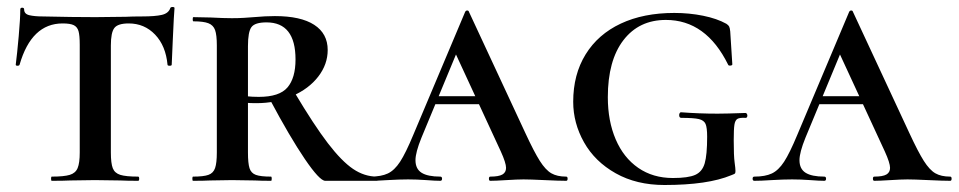

<svg xmlns="http://www.w3.org/2000/svg" viewBox="-20 -517 2741 549"><path d="M36 -332Q35 -329 30 -329Q25 -329 25 -332Q29 -363 33.5 -413.5Q38 -464 38 -490Q38 -495 43.5 -495Q49 -495 49 -490Q49 -477 64 -473.5Q79 -470 102 -470Q188 -468 253 -468L340 -469Q357 -470 386 -470Q424 -470 443 -474.5Q462 -479 467 -494Q468 -497 473.5 -497Q479 -497 479 -494Q479 -488 477 -464Q476 -439 474 -401.5Q472 -364 471 -332Q471 -329 465 -329Q459 -329 459 -332Q454 -386 423.5 -418Q393 -450 348 -450Q317 -450 307 -437Q297 -424 297 -387V-81Q297 -50 302.5 -36Q308 -22 324 -17Q340 -12 375 -12Q378 -12 378 -6Q378 0 375 0Q343 0 324 -1L251 -2L181 -1Q162 0 128 0Q126 0 126 -6Q126 -12 128 -12Q163 -12 179.5 -17Q196 -22 202 -36.5Q208 -51 208 -81V-389Q208 -416 204.5 -428Q201 -440 191 -445Q181 -450 159 -450Q70 -450 36 -332Z M755 0Q726 0 709 -1L643 -2L581 -1Q563 0 532 0Q530 0 530 -6Q530 -12 532 -12Q562 -12 576 -17Q590 -22 595 -36.5Q600 -51 600 -81V-387Q600 -417 595 -431Q590 -445 576 -450.5Q562 -456 533 -456Q531 -456 531 -462Q531 -468 533 -468L582 -467Q620 -465 643 -465Q662 -465 678 -466Q694 -467 706 -468Q739 -471 766 -471Q840 -471 878.5 -446Q917 -421 917 -374Q917 -333 890 -298Q863 -263 816 -242.5Q769 -222 713 -222Q681 -222 658 -226L657 -247Q682 -240 720 -240Q779 -240 802 -267Q825 -294 825 -347Q825 -453 742 -453Q709 -453 699 -439.5Q689 -426 689 -385V-81Q689 -50 693.5 -36Q698 -22 711.5 -17Q725 -12 755 -12Q757 -12 757 -6Q757 0 755 0ZM1058 0H910Q894 0 851.5 -62.5Q809 -125 752 -232L822 -253Q878 -159 917.5 -107.5Q957 -56 989.5 -34Q1022 -12 1058 -12Q1061 -12 1061 -6Q1061 0 1058 0Z M1225 -242H1408L1415 -219H1210ZM1599 0Q1579 0 1537 -2Q1495 -4 1477 -4Q1460 -4 1428 -2Q1396 0 1382 0Q1378 0 1378 -6Q1378 -12 1382 -12Q1406 -12 1416.5 -18Q1427 -24 1427 -37Q1427 -51 1412 -84L1277 -376L1314 -434L1185 -123Q1168 -81 1168 -59Q1168 -34 1185.5 -23Q1203 -12 1239 -12Q1244 -12 1244 -6Q1244 0 1239 0Q1225 0 1199 -2Q1171 -4 1147 -4Q1122 -4 1088 -2Q1058 0 1039 0Q1034 0 1034 -6Q1034 -12 1039 -12Q1070 -12 1089 -21Q1108 -30 1124 -54.5Q1140 -79 1162 -132L1310 -483Q1312 -487 1316 -487Q1320 -487 1321 -483L1482 -137Q1507 -83 1523.5 -57Q1540 -31 1556.5 -21.5Q1573 -12 1599 -12Q1603 -12 1603 -6Q1603 0 1599 0Z M1619 -226Q1619 -304 1654.5 -361.5Q1690 -419 1755 -449.5Q1820 -480 1908 -480Q1951 -480 1990.5 -472Q2030 -464 2057 -449Q2063 -445 2065 -441Q2067 -437 2068 -427L2074 -333Q2074 -330 2068.5 -329.5Q2063 -329 2062 -332Q1999 -460 1884 -460Q1807 -460 1762.5 -402Q1718 -344 1718 -239Q1718 -171 1740.5 -118.5Q1763 -66 1805 -37Q1847 -8 1904 -8Q1948 -8 1968 -17Q1988 -26 1995 -50Q2002 -74 2002 -126Q2002 -152 1997.5 -162.5Q1993 -173 1978.5 -176.5Q1964 -180 1928 -180Q1922 -180 1922 -188Q1922 -191 1923.5 -193.5Q1925 -196 1927 -196Q1979 -192 2032 -192Q2056 -192 2112 -194Q2114 -194 2115.5 -191.5Q2117 -189 2117 -187Q2117 -180 2112 -180Q2095 -181 2088.5 -177Q2082 -173 2080 -160.5Q2078 -148 2078 -116Q2078 -71 2080.5 -53Q2083 -35 2083 -28Q2083 -22 2081 -20.5Q2079 -19 2071 -16Q2004 12 1880 12Q1800 12 1740.5 -21.5Q1681 -55 1650 -110Q1619 -165 1619 -226Z M2323 -242H2506L2513 -219H2308ZM2697 0Q2677 0 2635 -2Q2593 -4 2575 -4Q2558 -4 2526 -2Q2494 0 2480 0Q2476 0 2476 -6Q2476 -12 2480 -12Q2504 -12 2514.5 -18Q2525 -24 2525 -37Q2525 -51 2510 -84L2375 -376L2412 -434L2283 -123Q2266 -81 2266 -59Q2266 -34 2283.5 -23Q2301 -12 2337 -12Q2342 -12 2342 -6Q2342 0 2337 0Q2323 0 2297 -2Q2269 -4 2245 -4Q2220 -4 2186 -2Q2156 0 2137 0Q2132 0 2132 -6Q2132 -12 2137 -12Q2168 -12 2187 -21Q2206 -30 2222 -54.5Q2238 -79 2260 -132L2408 -483Q2410 -487 2414 -487Q2418 -487 2419 -483L2580 -137Q2605 -83 2621.5 -57Q2638 -31 2654.5 -21.5Q2671 -12 2697 -12Q2701 -12 2701 -6Q2701 0 2697 0Z"/></svg>

Font: Cormorant SC SemiBold
Style: Regular
Weight: 600
Designer: Christian Thalmann (Catharsis Fonts)
Foundry: Catharsis Fonts
Version: Version 4.000